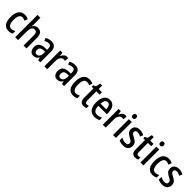

<svg xmlns="http://www.w3.org/2000/svg" viewBox="534 -2691 4632 4632"><g transform="rotate(45 2850.0 -375.0)"><path d="M247 10Q147 10 95.5 -58Q44 -126 44 -266Q44 -402 97 -476Q150 -550 251 -550Q290 -550 321 -542Q352 -534 375 -520L346 -440Q323 -451 300 -457.5Q277 -464 255 -464Q145 -464 145 -267Q145 -75 256 -75Q286 -75 313 -83.5Q340 -92 366 -107V-22Q317 10 247 10Z M568 -558Q568 -534 566 -510Q564 -486 561 -468H568Q586 -508 621 -528.5Q656 -549 698 -549Q852 -549 852 -360V0H754V-340Q754 -404 735.5 -434Q717 -464 676 -464Q616 -464 592 -417Q568 -370 568 -274V0H469V-760H568Z M1159 -550Q1245 -550 1285.5 -502.5Q1326 -455 1326 -363V0H1253L1237 -74H1234Q1208 -32 1175.5 -11Q1143 10 1092 10Q1025 10 990.5 -36.5Q956 -83 956 -154Q956 -318 1156 -326L1228 -329V-361Q1228 -418 1208.5 -444Q1189 -470 1149 -470Q1120 -470 1091 -460.5Q1062 -451 1030 -434L999 -507Q1034 -527 1075 -538.5Q1116 -550 1159 -550ZM1175 -259Q1112 -256 1084 -229.5Q1056 -203 1056 -154Q1056 -109 1074.5 -89Q1093 -69 1126 -69Q1171 -69 1200 -105.5Q1229 -142 1229 -210V-262Z M1683 -550Q1694 -550 1706.5 -548.5Q1719 -547 1731 -544L1720 -444Q1711 -447 1699.5 -449Q1688 -451 1678 -451Q1627 -451 1593.5 -404Q1560 -357 1561 -281V0H1463V-540H1539L1552 -447H1558Q1577 -491 1608.5 -520.5Q1640 -550 1683 -550Z M1970 -550Q2056 -550 2096.5 -502.5Q2137 -455 2137 -363V0H2064L2048 -74H2045Q2019 -32 1986.5 -11Q1954 10 1903 10Q1836 10 1801.5 -36.5Q1767 -83 1767 -154Q1767 -318 1967 -326L2039 -329V-361Q2039 -418 2019.5 -444Q2000 -470 1960 -470Q1931 -470 1902 -460.5Q1873 -451 1841 -434L1810 -507Q1845 -527 1886 -538.5Q1927 -550 1970 -550ZM1986 -259Q1923 -256 1895 -229.5Q1867 -203 1867 -154Q1867 -109 1885.5 -89Q1904 -69 1937 -69Q1982 -69 2011 -105.5Q2040 -142 2040 -210V-262Z M2451 10Q2351 10 2299.5 -58Q2248 -126 2248 -266Q2248 -402 2301 -476Q2354 -550 2455 -550Q2494 -550 2525 -542Q2556 -534 2579 -520L2550 -440Q2527 -451 2504 -457.5Q2481 -464 2459 -464Q2349 -464 2349 -267Q2349 -75 2460 -75Q2490 -75 2517 -83.5Q2544 -92 2570 -107V-22Q2521 10 2451 10Z M2833 -74Q2849 -74 2865 -77.5Q2881 -81 2896 -87V-9Q2878 0 2854.5 5Q2831 10 2805 10Q2744 10 2711 -27Q2678 -64 2678 -147V-460H2620V-510L2684 -540L2712 -659H2777V-540H2890V-460H2777V-152Q2777 -74 2833 -74Z M3157 -549Q3218 -549 3260 -518Q3302 -487 3324 -433Q3346 -379 3346 -308V-248H3057Q3060 -71 3184 -71Q3255 -71 3323 -110V-25Q3258 10 3177 10Q3067 10 3013 -65.5Q2959 -141 2959 -266Q2959 -403 3011 -476Q3063 -549 3157 -549ZM3157 -471Q3113 -471 3087.5 -434.5Q3062 -398 3058 -322H3252Q3251 -385 3228 -428Q3205 -471 3157 -471Z M3676 -550Q3687 -550 3699.5 -548.5Q3712 -547 3724 -544L3713 -444Q3704 -447 3692.5 -449Q3681 -451 3671 -451Q3620 -451 3586.5 -404Q3553 -357 3554 -281V0H3456V-540H3532L3545 -447H3551Q3570 -491 3601.5 -520.5Q3633 -550 3676 -550Z M3857 -745Q3912 -745 3912 -683Q3912 -652 3897 -636.5Q3882 -621 3857 -621Q3831 -621 3815.5 -636.5Q3800 -652 3800 -683Q3800 -745 3857 -745ZM3905 -540V0H3806V-540Z M4329 -150Q4329 -71 4282 -30.5Q4235 10 4151 10Q4108 10 4073.5 1.5Q4039 -7 4011 -21V-116Q4038 -98 4075 -85.5Q4112 -73 4150 -73Q4190 -73 4210.5 -91.5Q4231 -110 4231 -143Q4231 -170 4213 -190.5Q4195 -211 4136 -240Q4077 -270 4044 -305.5Q4011 -341 4011 -405Q4011 -473 4057.5 -511.5Q4104 -550 4181 -550Q4257 -550 4325 -512L4292 -434Q4266 -449 4239 -458.5Q4212 -468 4181 -468Q4146 -468 4126.5 -452Q4107 -436 4107 -408Q4107 -380 4127 -361.5Q4147 -343 4203 -314Q4241 -294 4269.5 -272.5Q4298 -251 4313.5 -222Q4329 -193 4329 -150Z M4592 -74Q4608 -74 4624 -77.5Q4640 -81 4655 -87V-9Q4637 0 4613.5 5Q4590 10 4564 10Q4503 10 4470 -27Q4437 -64 4437 -147V-460H4379V-510L4443 -540L4471 -659H4536V-540H4649V-460H4536V-152Q4536 -74 4592 -74Z M4794 -745Q4849 -745 4849 -683Q4849 -652 4834 -636.5Q4819 -621 4794 -621Q4768 -621 4752.5 -636.5Q4737 -652 4737 -683Q4737 -745 4794 -745ZM4842 -540V0H4743V-540Z M5158 10Q5058 10 5006.5 -58Q4955 -126 4955 -266Q4955 -402 5008 -476Q5061 -550 5162 -550Q5201 -550 5232 -542Q5263 -534 5286 -520L5257 -440Q5234 -451 5211 -457.5Q5188 -464 5166 -464Q5056 -464 5056 -267Q5056 -75 5167 -75Q5197 -75 5224 -83.5Q5251 -92 5277 -107V-22Q5228 10 5158 10Z M5666 -150Q5666 -71 5619 -30.5Q5572 10 5488 10Q5445 10 5410.5 1.5Q5376 -7 5348 -21V-116Q5375 -98 5412 -85.5Q5449 -73 5487 -73Q5527 -73 5547.5 -91.5Q5568 -110 5568 -143Q5568 -170 5550 -190.5Q5532 -211 5473 -240Q5414 -270 5381 -305.5Q5348 -341 5348 -405Q5348 -473 5394.5 -511.5Q5441 -550 5518 -550Q5594 -550 5662 -512L5629 -434Q5603 -449 5576 -458.5Q5549 -468 5518 -468Q5483 -468 5463.5 -452Q5444 -436 5444 -408Q5444 -380 5464 -361.5Q5484 -343 5540 -314Q5578 -294 5606.5 -272.5Q5635 -251 5650.5 -222Q5666 -193 5666 -150Z"/></g></svg>

Font: Noto Sans Malayalam Condensed Medium
Style: Regular
Weight: 500
Width: 3
Designer: Jelle Bosma - Monotype Design Team
Foundry: Monotype Imaging Inc.
Version: Version 2.104; ttfautohint (v1.8.4.7-5d5b)